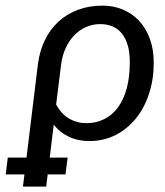

<svg xmlns="http://www.w3.org/2000/svg" viewBox="-61 -505 589 686"><path d="M33.7 58.1 74.2 -273.4Q80.1 -321.8 98.9 -360.8Q117.7 -399.9 147.7 -427.5Q177.7 -455.1 217.5 -470Q257.3 -484.9 305.2 -484.9Q344.2 -484.9 377.7 -470.9Q411.1 -457 435.8 -430.7Q460.4 -404.3 474.4 -366.5Q488.3 -328.6 488.3 -280.8Q488.3 -222.2 471.7 -170.9Q455.1 -119.6 424.8 -82Q394.5 -44.4 352.1 -22.7Q309.6 -1 257.8 -1Q217.3 -1 185.1 -16.4Q152.8 -31.7 130.9 -59.6L116.7 58.1H180.7L172.9 118.2H109.4L104 161.6H21L26.4 118.2H-40.5L-33.2 58.1ZM139.6 -131.8Q158.2 -97.2 186.3 -81.1Q214.4 -64.9 246.6 -64.9Q282.7 -64.9 311.8 -79.6Q340.8 -94.2 361.1 -122.1Q381.3 -149.9 392.1 -190.4Q402.8 -231 402.8 -282.7Q402.8 -317.9 395.3 -343.5Q387.7 -369.1 373.8 -386Q359.9 -402.8 340.3 -410.9Q320.8 -418.9 296.9 -418.9Q271.5 -418.9 248.3 -409.2Q225.1 -399.4 206.3 -380.9Q187.5 -362.3 174.6 -335.2Q161.6 -308.1 157.2 -273.4Z"/></svg>

Font: Carlito
Style: Italic
Weight: 400
Italic angle: -7°
Designer: Lukasz Dziedzic
Foundry: tyPoland Lukasz Dziedzic
Version: Version 1.104